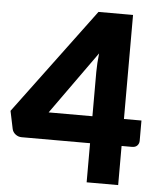

<svg xmlns="http://www.w3.org/2000/svg" viewBox="-54 -774 687 819"><g transform="rotate(5 289.0 -364.0)"><path d="M482.5 -283H557.5V-196Q557.5 -184.5 549.8 -176Q542 -167.5 527.5 -167.5H482.5V0H347.5V-167.5H54.5Q40 -167.5 28.2 -176.5Q16.5 -185.5 13.5 -199L-2.5 -275.5L334.5 -728.5H482.5ZM347.5 -473Q347.5 -490.5 348.8 -510.8Q350 -531 352.5 -552.5L160 -283H347.5Z"/></g></svg>

Font: Lato Black
Style: Regular
Weight: 900
Designer: Lukasz Dziedzic
Foundry: tyPoland Lukasz Dziedzic
Version: Version 2.007; 2014-02-27